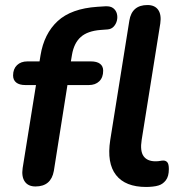

<svg xmlns="http://www.w3.org/2000/svg" viewBox="-20 -733 723 763"><path d="M121 8Q92 8 78.5 -11.5Q65 -31 70 -65L123 -395H81Q57 -395 44.5 -405Q32 -415 32 -433Q32 -459 47.5 -474Q63 -489 89 -489H151L135 -476L141 -513Q155 -599 209 -649Q263 -699 367 -706L399 -708Q419 -709 430 -700.5Q441 -692 444.5 -678.5Q448 -665 444.5 -651Q441 -637 431.5 -627Q422 -617 407 -616L380 -614Q328 -610 301 -586Q274 -562 266 -515L260 -479L251 -489H341Q365 -489 377.5 -479.5Q390 -470 390 -452Q390 -425 374.5 -410Q359 -395 333 -395H248L194 -54Q183 8 121 8ZM561 10Q478 10 441 -37.5Q404 -85 418 -176L494 -651Q499 -682 517 -697.5Q535 -713 566 -713Q595 -713 608.5 -694Q622 -675 617 -640L543 -177Q536 -133 550.5 -112.5Q565 -92 598 -92Q609 -92 616 -93.5Q623 -95 629 -95Q639 -95 645 -88Q651 -81 651 -61Q651 -32 639 -16.5Q627 -1 610 4Q601 7 587 8.5Q573 10 561 10Z"/></svg>

Font: Nunito ExtraLight
Style: Italic
Weight: 200
Italic angle: -9°
Designer: Vernon Adams
Foundry: Vernon Adams
Version: Version 3.602